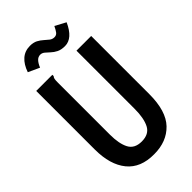

<svg xmlns="http://www.w3.org/2000/svg" viewBox="-251 -871 951 951"><g transform="rotate(-45 225.0 -395.5)"><path d="M225 12Q130 13 81.5 -46.5Q33 -106 33 -213V-623H146V-614Q141 -608 139.5 -601Q138 -594 138 -577V-212Q138 -148 157 -112Q176 -76 226 -76Q277 -76 296 -113Q315 -150 315 -215V-623H418V-216Q418 -97 365.5 -42.5Q313 12 225 12ZM324 -787 380 -757Q345 -679 291 -679Q265 -679 248 -687.5Q231 -696 219 -707.5Q207 -719 196.5 -727.5Q186 -736 174 -736Q159 -736 148 -724.5Q137 -713 128 -691L69 -718Q83 -759 108 -781Q133 -803 169 -803Q193 -803 209 -794.5Q225 -786 237 -775Q249 -764 260 -755.5Q271 -747 285 -747Q299 -747 307 -757.5Q315 -768 324 -787Z"/></g></svg>

Font: Inconsolata SemiCondensed Bold
Style: Regular
Weight: 700
Width: 4
Monospace: yes
Designer: Raph Levien, Cyreal, Brenton Simpson
Foundry: Raph Levien, Cyreal, Google
Version: Version 3.001; ttfautohint (v1.8.2.53-6de2)